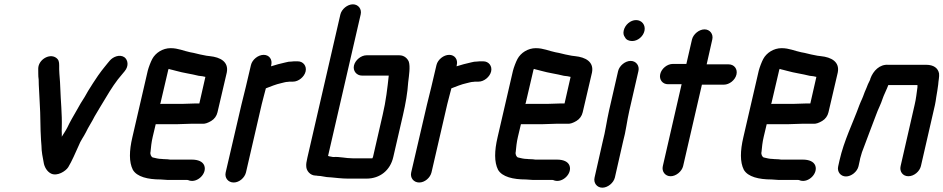

<svg xmlns="http://www.w3.org/2000/svg" viewBox="-20 -777 4368 889"><path d="M157 -459C158 -440 156 -428 159 -409C159 -378 163 -334 164 -299C168 -243 166 -186 170 -128L172 -102C172 -75 178 -47 182 -26C185 -4 198 18 217 27C245 40 284 16 296 -3C313 -31 329 -69 344 -102C353 -126 367 -143 378 -165C388 -187 407 -215 418 -238C435 -268 452 -294 469 -323C494 -365 517 -401 547 -435L557 -447C578 -472 572 -500 556 -512C534 -527 503 -514 488 -496L478 -484C464 -468 462 -463 450 -449L434 -427C417 -403 404 -381 388 -356L372 -328C358 -307 349 -291 335 -266C321 -242 303 -211 292 -187C284 -171 275 -159 266 -144C267 -159 265 -168 266 -185C268 -252 261 -307 259 -373C258 -408 255 -425 254 -456V-474C254 -491 252 -501 239 -510C208 -531 157 -500 157 -459Z M823 -296H729C727 -296 725 -296 722 -295L758 -449C758 -451 759 -454 761 -458C772 -454 783 -453 795 -449C830 -439 865 -435 900 -426L917 -424L931 -421L903 -298H886C873 -298 838 -296 823 -296ZM864 -204H918C929 -203 943 -208 958 -217C973 -226 983 -240 987 -257L1030 -441C1040 -491 1000 -512 952 -517L936 -519L921 -522C902 -525 881 -532 861 -535C831 -541 805 -554 770 -554C733 -554 700 -532 685 -504C678 -491 668 -465 664 -449L593 -142C578 -78 577 -27 595 9C614 42 665 54 724 54C734 54 743 56 754 56H846C851 56 853 58 857 59C895 70 939 26 926 -10C919 -29 897 -38 868 -38H768C761 -39 753 -40 745 -40C741 -40 736 -40 730 -41C713 -41 701 -45 687 -48C680 -51 674 -63 677 -74C679 -95 681 -118 687 -143L701 -202H802C817 -202 850 -204 864 -204Z M1142 -476 1118 -374C1112 -350 1104 -318 1098 -293L1025 21C1019 46 1036 68 1062 68C1088 68 1113 46 1119 21L1192 -295C1197 -318 1206 -346 1211 -368C1232 -376 1258 -387 1282 -392C1292 -394 1302 -398 1313 -398C1317 -399 1322 -399 1327 -399H1337C1362 -399 1389 -421 1395 -446C1401 -471 1384 -493 1359 -493H1349C1342 -493 1336 -493 1330 -492C1321 -492 1312 -491 1302 -488C1280 -483 1256 -477 1235 -470L1236 -476C1242 -501 1227 -523 1201 -523C1175 -523 1148 -501 1142 -476Z M1656 -427H1780C1774 -371 1767 -309 1752 -246L1707 -50C1707 -49 1706 -47 1705 -46L1704 -44H1613C1580 -44 1554 -52 1524 -50H1522C1515 -52 1506 -52 1499 -55L1650 -710C1656 -735 1639 -757 1614 -757C1589 -757 1562 -735 1556 -710L1403 -46C1399 -29 1397 -16 1398 -7C1398 13 1416 36 1442 36C1444 36 1446 36 1450 37C1470 37 1487 44 1508 44H1510C1534 46 1562 50 1591 50H1677C1739 50 1787 12 1801 -50L1846 -245C1858 -297 1867 -348 1870 -396C1874 -429 1880 -468 1873 -491C1867 -506 1852 -521 1829 -521H1677C1652 -521 1625 -499 1619 -474C1613 -449 1631 -427 1656 -427Z M2001 -476 1977 -374C1971 -350 1963 -318 1957 -293L1884 21C1878 46 1895 68 1921 68C1947 68 1972 46 1978 21L2051 -295C2056 -318 2065 -346 2070 -368C2091 -376 2117 -387 2141 -392C2151 -394 2161 -398 2172 -398C2176 -399 2181 -399 2186 -399H2196C2221 -399 2248 -421 2254 -446C2260 -471 2243 -493 2218 -493H2208C2201 -493 2195 -493 2189 -492C2180 -492 2171 -491 2161 -488C2139 -483 2115 -477 2094 -470L2095 -476C2101 -501 2086 -523 2060 -523C2034 -523 2007 -501 2001 -476Z M2514 -296H2420C2418 -296 2416 -296 2413 -295L2449 -449C2449 -451 2450 -454 2452 -458C2463 -454 2474 -453 2486 -449C2521 -439 2556 -435 2591 -426L2608 -424L2622 -421L2594 -298H2577C2564 -298 2529 -296 2514 -296ZM2555 -204H2609C2620 -203 2634 -208 2649 -217C2664 -226 2674 -240 2678 -257L2721 -441C2731 -491 2691 -512 2643 -517L2627 -519L2612 -522C2593 -525 2572 -532 2552 -535C2522 -541 2496 -554 2461 -554C2424 -554 2391 -532 2376 -504C2369 -491 2359 -465 2355 -449L2284 -142C2269 -78 2268 -27 2286 9C2305 42 2356 54 2415 54C2425 54 2434 56 2445 56H2537C2542 56 2544 58 2548 59C2586 70 2630 26 2617 -10C2610 -29 2588 -38 2559 -38H2459C2452 -39 2444 -40 2436 -40C2432 -40 2427 -40 2421 -41C2404 -41 2392 -45 2378 -48C2371 -51 2365 -63 2368 -74C2370 -95 2372 -118 2378 -143L2392 -202H2493C2508 -202 2541 -204 2555 -204Z M2842 -448 2800 -265C2789 -217 2783 -168 2771 -123L2733 45C2727 70 2744 92 2769 92C2794 92 2821 70 2827 45L2865 -122C2878 -168 2883 -218 2894 -265L2936 -448C2942 -473 2925 -495 2900 -495C2875 -495 2848 -473 2842 -448ZM2868 -636C2865 -623 2867 -613 2874 -604C2879 -593 2892 -587 2907 -587C2933 -587 2958 -608 2964 -634C2970 -661 2952 -684 2925 -684C2899 -684 2874 -662 2868 -636Z M3184 -594 3158 -481H3095C3070 -481 3043 -460 3037 -434C3031 -408 3048 -387 3073 -387H3136L3049 -8C3043 17 3060 39 3085 39C3110 39 3137 17 3143 -8L3230 -385H3332C3357 -385 3384 -406 3390 -432C3396 -458 3379 -479 3354 -479H3252L3278 -594C3284 -619 3267 -641 3242 -641C3217 -641 3190 -619 3184 -594Z M3652 -296H3558C3556 -296 3554 -296 3551 -295L3587 -449C3587 -451 3588 -454 3590 -458C3601 -454 3612 -453 3624 -449C3659 -439 3694 -435 3729 -426L3746 -424L3760 -421L3732 -298H3715C3702 -298 3667 -296 3652 -296ZM3693 -204H3747C3758 -203 3772 -208 3787 -217C3802 -226 3812 -240 3816 -257L3859 -441C3869 -491 3829 -512 3781 -517L3765 -519L3750 -522C3731 -525 3710 -532 3690 -535C3660 -541 3634 -554 3599 -554C3562 -554 3529 -532 3514 -504C3507 -491 3497 -465 3493 -449L3422 -142C3407 -78 3406 -27 3424 9C3443 42 3494 54 3553 54C3563 54 3572 56 3583 56H3675C3680 56 3682 58 3686 59C3724 70 3768 26 3755 -10C3748 -29 3726 -38 3697 -38H3597C3590 -39 3582 -40 3574 -40C3570 -40 3565 -40 3559 -41C3542 -41 3530 -45 3516 -48C3509 -51 3503 -63 3506 -74C3508 -95 3510 -118 3516 -143L3530 -202H3631C3646 -202 3679 -204 3693 -204Z M3955 -7 3961 -34C3962 -39 3963 -47 3967 -58C3969 -68 3973 -77 3976 -85C3995 -137 4017 -193 4036 -244C4045 -270 4059 -295 4067 -321C4072 -336 4081 -353 4087 -368L4093 -383H4228V-373C4224 -346 4222 -321 4215 -292L4150 -8C4144 17 4160 39 4186 39C4212 39 4238 17 4244 -8L4309 -291C4312 -303 4313 -315 4315 -327L4320 -357C4321 -366 4323 -376 4324 -385C4325 -403 4330 -422 4328 -437C4323 -462 4303 -477 4268 -477H4093C4053 -480 4023 -449 4010 -413C4010 -411 4009 -408 4007 -404C4000 -390 3997 -384 3992 -370C3987 -358 3980 -343 3976 -330L3971 -318C3967 -311 3964 -301 3959 -290C3929 -207 3888 -127 3867 -34L3861 -7C3855 18 3872 40 3897 40C3922 40 3949 18 3955 -7Z"/></svg>

Font: Electronic
Style: ExBlkIt
Weight: 900
Version: Version 1.011